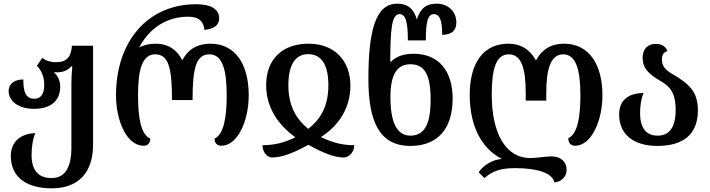

<svg xmlns="http://www.w3.org/2000/svg" viewBox="-20 -785 3867 1046"><path d="M262 241C408 241 487 154 487 3V-536H372C367 -472 342 -446 283 -446C256 -446 227 -455 211 -470L181 -427C209 -397 221 -363 221 -322C221 -273 202 -247 168 -247C121 -247 107 -282 107 -352C56 -352 27 -326 27 -290C27 -231 84 -192 166 -192C257 -192 308 -237 308 -312C308 -345 296 -371 273 -392C279 -391 285 -391 291 -391C321 -391 350 -401 369 -424H374C371 -391 369 -362 369 -338V18C369 129 333 185 261 185C189 185 152 143 152 59C152 10 160 -30 172 -60C85 -56 39 -7 39 65C39 176 119 241 262 241Z M763 9C786 9 798 -6 799 -30C747 -52 732 -144 732 -266C732 -393 750 -489 825 -489C897 -489 917 -420 917 -240H1029C1029 -416 1049 -489 1121 -489C1193 -489 1215 -401 1215 -266C1215 -148 1200 -54 1149 -30C1149 -7 1161 9 1186 9C1274 9 1335 -125 1335 -266C1335 -435 1262 -547 1126 -547C1056 -547 1005 -517 973 -457C942 -517 894 -547 827 -547C797 -547 761 -540 738 -526C794 -632 888 -694 1005 -694C1062 -694 1088 -671 1094 -622C1146 -628 1174 -647 1174 -686C1174 -734 1130 -762 1049 -762C783 -762 612 -558 612 -266C612 -127 670 9 763 9Z M1464 73C1513 73 1574 51 1660 4C1745 51 1805 73 1851 73C1886 73 1910 39 1910 6C1850 6 1802 -4 1728 -38C1828 -102 1889 -199 1889 -318C1889 -457 1800 -547 1661 -547C1517 -547 1430 -461 1430 -321C1430 -205 1489 -110 1589 -37C1528 -7 1474 6 1410 6C1410 42 1434 73 1464 73ZM1659 -83C1588 -141 1551 -216 1551 -321C1551 -425 1585 -490 1659 -490C1736 -490 1769 -425 1769 -320C1769 -214 1731 -138 1659 -83Z M2216 10C2361 10 2446 -80 2446 -248C2446 -402 2367 -492 2234 -492C2180 -492 2141 -479 2110 -449H2106C2107 -616 2112 -708 2156 -708C2189 -708 2202 -670 2202 -565H2300C2300 -665 2310 -708 2344 -708C2379 -708 2389 -665 2389 -595C2441 -597 2466 -617 2466 -663C2466 -723 2421 -765 2359 -765C2302 -765 2270 -740 2251 -679C2234 -739 2199 -765 2145 -765C2084 -765 2045 -728 2020 -655C1996 -583 1987 -481 1987 -356C1987 -127 2044 10 2216 10ZM2215 -46C2142 -46 2107 -120 2107 -255C2107 -375 2140 -435 2216 -435C2295 -435 2326 -375 2326 -242C2326 -109 2293 -46 2215 -46Z M3000 209C3038 206 3067 177 3067 141C3067 96 3035 67 2984 67C2952 67 2905 76 2869 76C2734 76 2659 -60 2659 -269C2659 -402 2679 -489 2752 -489C2823 -489 2844 -407 2844 -279V-237H2956V-280C2956 -405 2979 -489 3048 -489C3119 -489 3142 -402 3142 -266C3142 -148 3127 -56 3076 -32C3076 -9 3088 9 3113 9C3201 9 3262 -125 3262 -266C3262 -435 3188 -547 3053 -547C2983 -547 2933 -517 2900 -456C2866 -517 2816 -547 2750 -547C2614 -547 2539 -443 2539 -268C2539 -99 2603 24 2714 81C2664 84 2611 116 2588 154L2619 185C2665 145 2711 131 2786 131C2899 131 2989 154 3000 209Z M3561 10C3700 10 3782 -51 3782 -184C3782 -286 3735 -328 3641 -383C3601 -407 3586 -427 3586 -463C3586 -487 3597 -501 3616 -507C3607 -532 3584 -546 3553 -546C3508 -546 3481 -517 3481 -471C3481 -413 3512 -382 3583 -341C3641 -308 3661 -263 3661 -186C3661 -89 3625 -46 3562 -46C3498 -46 3467 -91 3467 -169C3467 -207 3473 -249 3486 -278C3398 -278 3353 -235 3353 -160C3353 -55 3430 10 3561 10Z"/></svg>

Font: Noto Serif Georgian SemiCondensed Semi
Style: Regular
Weight: 600
Width: 4
Designer: Monotype Design Team
Foundry: Monotype Imaging Inc.
Version: Version 1.901